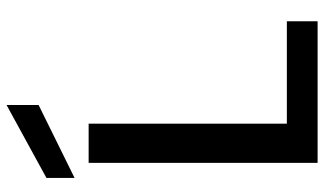

<svg xmlns="http://www.w3.org/2000/svg" viewBox="-222 -769 991 587"><g transform="rotate(-90 273.5 -475.5)"><path d="M69 0V-700H189V-94H502V0ZM23 -743V-829L246 -951V-853Z"/></g></svg>

Font: DM Sans 24pt SemiBold
Style: Regular
Weight: 600
Designer: Colophon Foundry, Jonny Pinhorn
Foundry: Colophon Foundry
Version: Version 4.004;gftools[0.9.30]